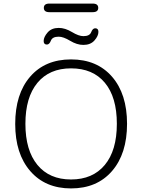

<svg xmlns="http://www.w3.org/2000/svg" viewBox="-20 -1045 795 1073"><path d="M377 8Q233 8 149 -89Q65 -186 65 -352Q65 -520 148.5 -616.5Q232 -713 377 -713Q522 -713 606 -616.5Q690 -520 690 -353Q690 -186 606 -89Q522 8 377 8ZM377 -42Q498 -42 565.5 -123Q633 -204 633 -353Q633 -502 566 -582.5Q499 -663 377 -663Q256 -663 189 -582Q122 -501 122 -353Q122 -205 189 -123.5Q256 -42 377 -42ZM446 -794Q410 -794 372 -817Q334 -840 308 -840Q273 -840 264.5 -818Q256 -796 242 -796Q224 -796 224 -816Q224 -838 246 -863.5Q268 -889 308 -889Q344 -889 382 -866Q420 -843 446 -843Q481 -843 489.5 -865Q498 -887 512 -887Q530 -887 530 -867Q530 -844 508 -819Q486 -794 446 -794ZM256 -977Q225 -977 225 -1001Q225 -1025 256 -1025H498Q529 -1025 529 -1001Q529 -977 498 -977Z"/></svg>

Font: Nunito VF Beta Light
Style: Regular
Weight: 300
Designer: Vernon Adams
Foundry: newtypography
Version: Version 3.001